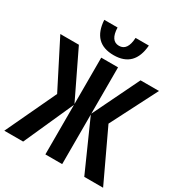

<svg xmlns="http://www.w3.org/2000/svg" viewBox="-220 -1080 1152 1227"><g transform="rotate(30 356.5 -466.5)"><path d="M422 -933Q417 -836 355 -836Q292 -836 289 -933H191Q201 -767 355 -767Q507 -767 520 -933ZM-8 0H131L295 -366V0H419V-366L582 0H721L546 -372L721 -714H585L419 -372V-714H295V-372L130 -714H-7L167 -372Z"/></g></svg>

Font: Noto Sans UI Condensed
Style: Bold
Weight: 700
Width: 3
Designer: Monotype Design Team
Foundry: Monotype Imaging Inc.
Version: 1.001